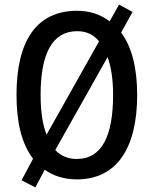

<svg xmlns="http://www.w3.org/2000/svg" viewBox="-20 -772 670 837"><path d="M578 -358C578 -475 555 -567 508 -630L558 -720L499 -752L458 -679C419 -709 371 -725 316 -725C140 -725 52 -595 52 -359C52 -240 73 -148 124 -80L74 14L134 45L175 -32C213 -5 260 10 315 10C488 10 578 -125 578 -358ZM157 -358C157 -538 208 -636 316 -636C356 -636 387 -622 412 -592L183 -185C166 -228 157 -286 157 -358ZM473 -358C473 -176 422 -79 315 -79C277 -79 245 -92 221 -118L449 -523C465 -480 473 -424 473 -358Z"/></svg>

Font: Noto Sans Thai Cond Med
Style: Regular
Weight: 500
Width: 3
Designer: Monotype Design Team
Foundry: Monotype Imaging Inc.
Version: Version 2.002